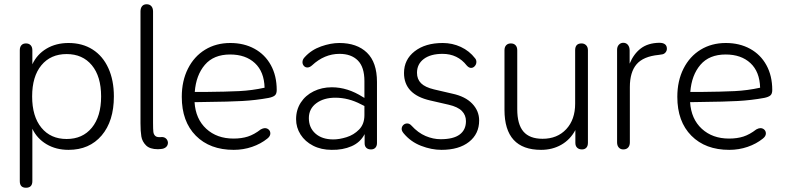

<svg xmlns="http://www.w3.org/2000/svg" viewBox="-20 -696 3692 902"><path d="M73 155V-460Q73 -475 80.5 -483.5Q88 -492 102 -492Q116 -492 124 -483.5Q132 -475 132 -460V-394Q154 -441 198.5 -467.5Q243 -494 302 -494Q367 -494 415 -463.5Q463 -433 489 -376Q515 -319 515 -243Q515 -127 457.5 -59.5Q400 8 302 8Q243 8 198.5 -18.5Q154 -45 132 -91V155Q132 186 102 186Q73 186 73 155ZM455 -243Q455 -337 411.5 -389.5Q368 -442 293 -442Q218 -442 174.5 -389.5Q131 -337 131 -243Q131 -149 174.5 -96Q218 -43 293 -43Q368 -43 411.5 -96Q455 -149 455 -243Z M736 4 722 5Q684 5 666 -13Q648 -31 644 -55Q640 -79 640 -117V-642Q640 -658 647.5 -667Q655 -676 669 -676Q683 -676 691 -667Q699 -658 699 -642V-119Q699 -88 700.5 -76Q702 -64 710 -57Q718 -50 738 -52Q751 -53 759.5 -45.5Q768 -38 769 -26Q769 -13 760 -5Q751 3 736 4Z M834 -241Q834 -316 863 -373.5Q892 -431 943.5 -462.5Q995 -494 1062 -494Q1126 -494 1175.5 -467Q1225 -440 1252.5 -390Q1280 -340 1280 -273Q1280 -255 1271 -247.5Q1262 -240 1242 -236Q1182 -225 1118 -221.5Q1054 -218 950 -217L894 -216Q899 -137 949 -91Q999 -45 1077 -45Q1115 -45 1144.5 -54.5Q1174 -64 1205 -88Q1216 -94 1224 -94Q1235 -94 1242.5 -87Q1250 -80 1250 -69Q1250 -56 1236 -45Q1205 -20 1164 -6Q1123 8 1078 8Q966 8 900 -58.5Q834 -125 834 -241ZM941 -264Q1043 -265 1103.5 -268Q1164 -271 1223 -284Q1221 -359 1177.5 -399.5Q1134 -440 1061 -440Q984 -440 942.5 -391.5Q901 -343 895 -264Z M1371 -136Q1371 -180 1393 -214Q1415 -248 1453.5 -267Q1492 -286 1539 -286Q1613 -286 1685 -240L1692 -236V-315Q1692 -381 1661 -412Q1630 -443 1575 -443Q1504 -443 1446 -389Q1435 -379 1424 -379Q1414 -379 1407.5 -386.5Q1401 -394 1401 -404Q1401 -417 1412 -428Q1443 -462 1488.5 -478Q1534 -494 1574 -494Q1657 -494 1704 -448.5Q1751 -403 1751 -311V-24Q1751 -10 1743.5 -2Q1736 6 1723 6Q1709 6 1701 -1.5Q1693 -9 1693 -23V-66Q1673 -27 1631.5 -9Q1590 9 1538 8Q1489 8 1451 -11.5Q1413 -31 1392 -64Q1371 -97 1371 -136ZM1546 -41Q1574 -41 1608 -51.5Q1642 -62 1667 -87.5Q1692 -113 1692 -155V-198L1676 -206Q1617 -237 1555 -237Q1501 -237 1466 -211Q1431 -185 1431 -141Q1431 -96 1462 -68.5Q1493 -41 1546 -41Z M1876 -70Q1867 -81 1867 -90Q1867 -101 1874.5 -108.5Q1882 -116 1893 -116Q1904 -116 1913 -106Q1944 -72 1979.5 -57Q2015 -42 2050 -42Q2110 -42 2139.5 -64Q2169 -86 2169 -127Q2169 -155 2150 -174.5Q2131 -194 2088 -204L2001 -224Q1878 -252 1878 -353Q1878 -416 1928 -455Q1978 -494 2060 -494Q2105 -494 2145 -475.5Q2185 -457 2212 -422Q2218 -415 2218 -405Q2218 -394 2210.5 -385.5Q2203 -377 2193 -377Q2183 -377 2173 -388Q2130 -443 2059 -443Q2003 -443 1971 -419Q1939 -395 1939 -354Q1939 -324 1958 -305Q1977 -286 2019 -276L2105 -256Q2166 -243 2198.5 -209Q2231 -175 2231 -130Q2231 -67 2183.5 -29.5Q2136 8 2054 8Q2007 8 1958 -11Q1909 -30 1876 -70Z M2350 -180V-460Q2350 -475 2358 -483.5Q2366 -492 2380 -492Q2394 -492 2402 -483.5Q2410 -475 2410 -460V-183Q2410 -112 2439 -78Q2468 -44 2529 -44Q2598 -44 2640 -89Q2682 -134 2682 -209V-460Q2682 -492 2712 -492Q2725 -492 2733.5 -483.5Q2742 -475 2742 -460V-25Q2742 -10 2734.5 -2Q2727 6 2714 6Q2700 6 2691.5 -2Q2683 -10 2683 -25V-85Q2659 -40 2617 -16Q2575 8 2522 8Q2350 8 2350 -180Z M2879 -27V-462Q2879 -477 2887.5 -486Q2896 -495 2908 -495Q2922 -495 2930 -485Q2938 -475 2938 -459V-397Q2957 -443 2990.5 -468.5Q3024 -494 3077 -495Q3113 -495 3113 -467Q3113 -457 3106 -449Q3099 -441 3087 -440L3074 -438Q3002 -431 2970.5 -394Q2939 -357 2939 -287V-27Q2939 -12 2931 -3Q2923 6 2908 6Q2895 6 2887 -3Q2879 -12 2879 -27Z M3162 -241Q3162 -316 3191 -373.5Q3220 -431 3271.5 -462.5Q3323 -494 3390 -494Q3454 -494 3503.5 -467Q3553 -440 3580.5 -390Q3608 -340 3608 -273Q3608 -255 3599 -247.5Q3590 -240 3570 -236Q3510 -225 3446 -221.5Q3382 -218 3278 -217L3222 -216Q3227 -137 3277 -91Q3327 -45 3405 -45Q3443 -45 3472.5 -54.5Q3502 -64 3533 -88Q3544 -94 3552 -94Q3563 -94 3570.5 -87Q3578 -80 3578 -69Q3578 -56 3564 -45Q3533 -20 3492 -6Q3451 8 3406 8Q3294 8 3228 -58.5Q3162 -125 3162 -241ZM3269 -264Q3371 -265 3431.5 -268Q3492 -271 3551 -284Q3549 -359 3505.5 -399.5Q3462 -440 3389 -440Q3312 -440 3270.5 -391.5Q3229 -343 3223 -264Z"/></svg>

Font: SN Pro Light
Style: Regular
Weight: 300
Designer: Tobias Whetton
Foundry: Supernotes
Version: Version 1.002